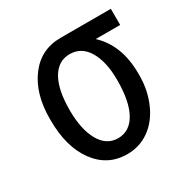

<svg xmlns="http://www.w3.org/2000/svg" viewBox="-128 -644 756 770"><g transform="rotate(-30 249.5 -259.0)"><path d="M482.4 -453.6V-528.3H249.5C188.6 -528.3 140.1 -504.3 104 -456.3C67.9 -408.3 49.8 -345.9 49.8 -269V-261.7C49.8 -179.4 68 -113.5 104.2 -64.2C140.5 -14.9 188.8 9.8 249 9.8C287.4 9.8 321.7 -1 351.8 -22.5C381.9 -43.9 405.5 -74.1 422.6 -113C439.7 -151.9 448.2 -194.2 448.2 -239.7V-248.5C448.2 -336.4 421.9 -404.8 369.1 -453.6ZM136.2 -258.3C136.2 -321.5 146 -369.8 165.5 -403.3C185.1 -436.8 212.6 -453.6 248 -453.6C284.2 -453.6 312.2 -436.8 332 -403.3C351.9 -369.8 361.8 -325 361.8 -269C361.8 -202 351.9 -151 332 -116.2C312.2 -81.4 284.5 -64 249 -64C213.5 -64 185.9 -81.5 166 -116.7C146.2 -151.9 136.2 -199.1 136.2 -258.3Z"/></g></svg>

Font: Roboto Condensed
Style: Regular
Weight: 400
Designer: Google
Version: Version 2.134; 2016